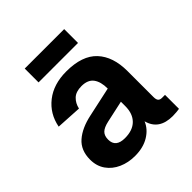

<svg xmlns="http://www.w3.org/2000/svg" viewBox="-196 -845 991 991"><g transform="rotate(-45 300.0 -349.0)"><path d="M224 12Q175 12 134.5 -6Q94 -24 70 -58Q46 -92 46 -139Q46 -207 89.5 -245Q133 -283 209 -299L370 -334Q370 -384 349.5 -411.5Q329 -439 283 -439Q242 -439 220.5 -418.5Q199 -398 192 -366L52 -374Q67 -453 127.5 -500.5Q188 -548 281 -548Q397 -548 451.5 -489.5Q506 -431 506 -326V-137Q506 -117 513 -109.5Q520 -102 534 -102H556V0Q550 1 536 2.5Q522 4 507 4Q407 4 385 -80Q368 -39 326 -13.5Q284 12 224 12ZM252 -90Q309 -90 339.5 -120.5Q370 -151 370 -206V-238L251 -212Q215 -204 200 -189Q185 -174 185 -146Q185 -90 252 -90ZM140 -609V-710H428V-609Z"/></g></svg>

Font: Geist Mono
Style: Bold
Weight: 700
Monospace: yes
Designer: Basement.studio, Andrés Briganti, Mateo Zaragoza
Foundry: Basement.studio, Vercel, Andrés Briganti, Guido Ferreyra, Mateo Zaragoza
Version: Version 1.500; ttfautohint (v1.8.4.7-5d5b)